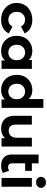

<svg xmlns="http://www.w3.org/2000/svg" viewBox="1266 -2092 835 3406"><g transform="rotate(90 1683.0 -389.5)"><path d="M331.9 7.6Q245.2 7.6 177.3 -27.8Q109.4 -63.2 70.9 -125.9Q32.5 -188.6 32.5 -269.2Q32.5 -350.4 70.9 -412.6Q109.4 -474.7 177.3 -510.1Q245.2 -545.5 331.9 -545.5Q416.8 -545.5 480 -510.4Q543.2 -475.2 572.6 -409.5L452.5 -344Q430.7 -382 399.2 -399.9Q367.8 -417.8 330.9 -417.8Q291.5 -417.8 259.4 -400.1Q227.3 -382.3 208.8 -349.2Q190.3 -316 190.3 -269.2Q190.3 -222.3 208.8 -189Q227.3 -155.6 259.4 -137.9Q291.5 -120.1 330.9 -120.1Q367.8 -120.1 399.2 -137.7Q430.7 -155.3 452.5 -194L572.6 -128.5Q543.2 -63.3 480 -27.9Q416.8 7.6 331.9 7.6Z M884.7 7.6Q809.5 7.6 748.4 -26.6Q687.3 -60.8 651.9 -122.8Q616.5 -184.8 616.5 -269.2Q616.5 -353.6 651.9 -415.5Q687.3 -477.5 748.4 -511.5Q809.5 -545.5 884.7 -545.5Q953.1 -545.5 1003.9 -515.6Q1054.7 -485.7 1083.1 -424.8Q1111.4 -363.8 1111.4 -269.2Q1111.4 -174.8 1084.3 -113.3Q1057.1 -51.8 1006.5 -22.1Q955.9 7.6 884.7 7.6ZM911.5 -120.1Q950.4 -120.1 981.3 -137.9Q1012.1 -155.6 1030.5 -189.5Q1048.8 -223.3 1048.8 -269.2Q1048.8 -316 1030.5 -349.2Q1012.1 -382.3 981.3 -400.1Q950.4 -417.8 911.5 -417.8Q872.7 -417.8 841.8 -400.1Q810.9 -382.3 792.6 -349.2Q774.3 -316 774.3 -269.2Q774.3 -223.3 792.6 -189.5Q810.9 -155.6 841.8 -137.9Q872.7 -120.1 911.5 -120.1ZM1053.4 0V-110.2L1056 -269.8L1046 -429.3V-537.9H1202V0Z M1576.7 7.6Q1501.4 7.6 1440.3 -26.6Q1379.2 -60.8 1343.8 -122.8Q1308.4 -184.8 1308.4 -269.2Q1308.4 -353.6 1343.8 -415.5Q1379.2 -477.5 1440.3 -511.5Q1501.4 -545.5 1576.7 -545.5Q1645.1 -545.5 1695.9 -515.6Q1746.7 -485.7 1775 -424.8Q1803.4 -363.8 1803.4 -269.2Q1803.4 -174.8 1776.2 -113.3Q1749.1 -51.8 1698.5 -22.1Q1647.8 7.6 1576.7 7.6ZM1603.5 -120.1Q1642.4 -120.1 1673.3 -137.9Q1704.1 -155.6 1722.5 -189.5Q1740.8 -223.3 1740.8 -269.2Q1740.8 -316 1722.5 -349.2Q1704.1 -382.3 1673.3 -400.1Q1642.4 -417.8 1603.5 -417.8Q1564.6 -417.8 1533.8 -400.1Q1502.9 -382.3 1484.6 -349.2Q1466.2 -316 1466.2 -269.2Q1466.2 -223.3 1484.6 -189.5Q1502.9 -155.6 1533.8 -137.9Q1564.6 -120.1 1603.5 -120.1ZM1745.4 0V-110.2L1748 -269.8L1738 -429.3V-742H1894V0Z M2265.1 7.6Q2197.7 7.6 2145.5 -18Q2093.3 -43.6 2063.9 -97.4Q2034.5 -151.2 2034.5 -234.1V-537.9H2190.5V-257.5Q2190.5 -189.8 2219.2 -158.3Q2247.8 -126.9 2299.5 -126.9Q2335.8 -126.9 2363.9 -142.5Q2391.9 -158.2 2408.1 -190.5Q2424.2 -222.8 2424.2 -271.9V-537.9H2580.2V0H2431.6V-148.3L2459.5 -104.7Q2431.7 -49.2 2379.4 -20.8Q2327.1 7.6 2265.1 7.6Z M2922.5 7.6Q2827 7.6 2774.3 -40.6Q2721.5 -88.7 2721.5 -184.8V-657.3H2877.5V-187.5Q2877.5 -153.4 2895.2 -134.6Q2913 -115.7 2943.8 -115.7Q2981.3 -115.7 3007.5 -135.6L3048.8 -25.6Q3025.2 -8.8 2991.8 -0.6Q2958.3 7.6 2922.5 7.6ZM2807.9 -418.2V-537.9H3011.2V-418.2Z M3137.3 0V-537.9H3293.3V0ZM3215.3 -612.7Q3172 -612.7 3145 -637.9Q3117.9 -663 3117.9 -700Q3117.9 -736.9 3145 -762.1Q3172 -787.2 3215.3 -787.2Q3258.6 -787.2 3285.7 -763.5Q3312.7 -739.7 3312.7 -702.8Q3312.7 -664 3286 -638.4Q3259.2 -612.7 3215.3 -612.7Z"/></g></svg>

Font: Montserrat Alternates Thin
Style: Regular
Weight: 100
Designer: Julieta Ulanovsky
Foundry: Julieta Ulanovsky
Version: Version 9.000